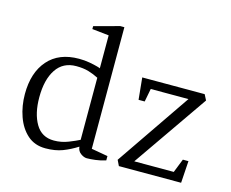

<svg xmlns="http://www.w3.org/2000/svg" viewBox="-102 -872 1238 1028"><g transform="rotate(15 517.0 -358.0)"><path d="M226 10Q166 10 126 -25.5Q86 -61 65.5 -119Q45 -177 45 -243Q45 -362 105.5 -431Q166 -500 277 -500Q308 -500 335.5 -495Q363 -490 380.5 -485Q398 -480 397 -479V-662L304 -672V-688L444 -726H467V-52L558 -36V-12Q530 -3 502 0.5Q474 4 454 4Q438 4 420 -9Q402 -22 400 -46Q361 -21 320.5 -5.5Q280 10 226 10ZM259 -42Q300 -42 338 -57Q376 -72 397 -83V-427Q370 -441 341 -449.5Q312 -458 273 -458Q200 -458 162 -401Q124 -344 124 -246Q124 -156 157.5 -99Q191 -42 259 -42ZM631 0 616 -31 898 -443H689L675 -370H641L629 -491H975L991 -460L704 -46H923L953 -122H984L976 0Z"/></g></svg>

Font: Manuale Light
Style: Regular
Weight: 300
Designer: Eduardo Tunni / Pablo Cosgaya
Foundry: Eduardo Tunni / Pablo Cosgaya
Version: Version 1.002